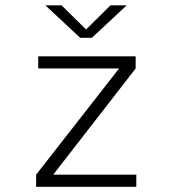

<svg xmlns="http://www.w3.org/2000/svg" viewBox="-20 -716 690 736"><path d="M118.5 0V-46.5L436.5 -453.5H126.5V-500H500V-453.5L184 -46.5H502.5V0ZM154 -695.5H216L310 -603L403.5 -695.5H465.5L332 -571H287.5Z"/></svg>

Font: Trispace ExtraLight
Style: Regular
Weight: 200
Designer: Tyler Finck
Foundry: Etcetera Type Company
Version: Version 1.210; ttfautohint (v1.8.3)